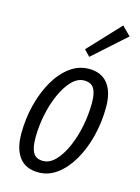

<svg xmlns="http://www.w3.org/2000/svg" viewBox="-119 -846 675 923"><g transform="rotate(15 218.5 -384.0)"><path d="M165 10Q102 10 70 -31.5Q38 -73 38 -149Q38 -224 55.5 -293Q73 -362 104.5 -416.5Q136 -471 179 -502.5Q222 -534 273 -534Q335 -534 367 -493Q399 -452 399 -378Q399 -303 381.5 -233Q364 -163 332.5 -108.5Q301 -54 258.5 -22Q216 10 165 10ZM172 -49Q205 -49 233.5 -78.5Q262 -108 283.5 -157Q305 -206 316.5 -264Q328 -322 328 -379Q328 -428 313.5 -451Q299 -474 265 -474Q232 -474 203.5 -444.5Q175 -415 153.5 -366.5Q132 -318 120.5 -261Q109 -204 109 -148Q109 -97 123.5 -73Q138 -49 172 -49ZM258 -590 229 -620 377 -778 420 -735Z"/></g></svg>

Font: Ubuntu Sans Condensed
Style: Italic
Weight: 400
Width: 3
Italic angle: -13.5°
Designer: Dalton Maag Ltd
Foundry: Dalton Maag Ltd
Version: Version 1.006; ttfautohint (v1.8.4.7-5d5b)